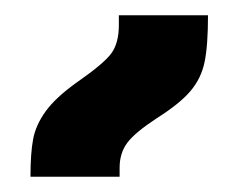

<svg xmlns="http://www.w3.org/2000/svg" viewBox="-20 -835 313 252"><path d="M81 -727Q117 -752 126.5 -765.5Q136 -779 136 -802V-815H253Q253 -775 248.5 -753.5Q244 -732 230 -715.5Q216 -699 186 -680Q157 -661 147 -647.5Q137 -634 137 -615V-603H20Q20 -634 23.5 -652.5Q27 -671 40 -689Q53 -707 81 -727Z"/></svg>

Font: Noto Sans Armenian SmBd Narrow
Style: Regular
Weight: 600
Width: 4
Designer: Monotype Design team
Foundry: Monotype Imaging Inc.
Version: Version 1.000